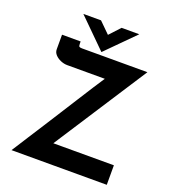

<svg xmlns="http://www.w3.org/2000/svg" viewBox="-164 -1053 1046 1174"><g transform="rotate(20 359.5 -466.5)"><path d="M47 0Q50 -4 68 -32.5Q86 -61 114.5 -105.5Q143 -150 178 -204.5Q213 -259 250 -317.5Q287 -376 322 -431Q357 -486 386 -531.5Q415 -577 434 -605H189Q168 -605 146.5 -614Q125 -623 110.5 -638.5Q96 -654 96 -674V-769H217V-755Q217 -738 222.5 -735Q228 -732 240 -732Q246 -732 249 -732H665L273 -127H667V0ZM290 -933 360 -864 424 -933H539L359 -752H358L175 -933Z"/></g></svg>

Font: Reem Kufi SemiBold
Style: Regular
Weight: 600
Designer: Khaled Hosny
Version: Version 1.001